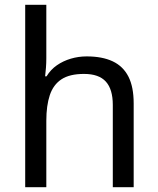

<svg xmlns="http://www.w3.org/2000/svg" viewBox="-20 -780 658 800"><path d="M173 -537Q173 -518 171.5 -498Q170 -478 168 -462H174Q191 -490 217 -508Q243 -526 275 -535.5Q307 -545 341 -545Q406 -545 449.5 -524.5Q493 -504 515 -461Q537 -418 537 -349V0H450V-343Q450 -408 421 -440Q392 -472 330 -472Q270 -472 236 -449.5Q202 -427 187.5 -383.5Q173 -340 173 -277V0H85V-760H173Z"/></svg>

Font: hexumalayalam05
Style: Book
Weight: 400
Designer: Jelle Bosma - Monotype Design Team
Foundry: Monotype Imaging Inc.
Version: Version 2.003